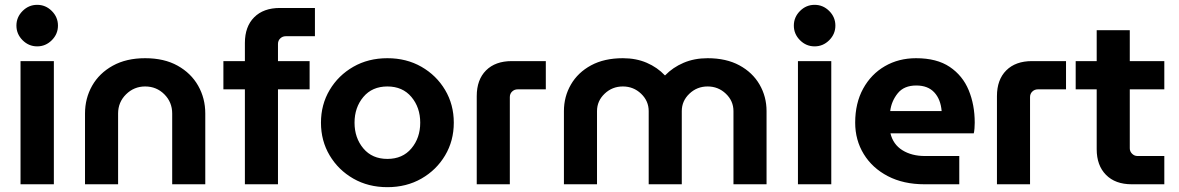

<svg xmlns="http://www.w3.org/2000/svg" viewBox="-20 -763 4881 795"><path d="M65 0V-510H203V0ZM134 -571Q99 -571 73.5 -596.5Q48 -622 48 -657Q48 -692 73.5 -717.5Q99 -743 134 -743Q169 -743 194.5 -717.5Q220 -692 220 -657Q220 -622 194.5 -596.5Q169 -571 134 -571Z M332 0V-293Q332 -356 361.5 -408Q391 -460 447 -491Q503 -522 581 -522Q660 -522 715.5 -491Q771 -460 800.5 -408Q830 -356 830 -293V0H693V-293Q693 -340 660.5 -372.5Q628 -405 581 -405Q535 -405 502 -372.5Q469 -340 469 -293V0Z M994 0V-393H905V-510H994V-585Q994 -653 1032.5 -691.5Q1071 -730 1139 -730H1284V-613H1163Q1150 -613 1140.5 -604Q1131 -595 1131 -581V-510H1262V-393H1131V0Z M1584 12Q1505 12 1443 -23.5Q1381 -59 1345 -119.5Q1309 -180 1309 -255Q1309 -330 1345 -390.5Q1381 -451 1443 -486.5Q1505 -522 1584 -522Q1663 -522 1725 -486.5Q1787 -451 1823 -390.5Q1859 -330 1859 -255Q1859 -180 1823 -119.5Q1787 -59 1725 -23.5Q1663 12 1584 12ZM1584 -105Q1647 -105 1683.5 -148.5Q1720 -192 1720 -255Q1720 -318 1683.5 -361.5Q1647 -405 1584 -405Q1521 -405 1484.5 -361.5Q1448 -318 1448 -255Q1448 -192 1484.5 -148.5Q1521 -105 1584 -105Z M1954 0V-365Q1954 -433 1992.5 -471.5Q2031 -510 2099 -510H2240V-393H2123Q2110 -393 2100.5 -384Q2091 -375 2091 -361V0Z M2315 0V-303Q2315 -363 2344 -413Q2373 -463 2427.5 -492.5Q2482 -522 2559 -522Q2614 -522 2658 -503Q2702 -484 2733 -451H2734Q2766 -484 2810.5 -503Q2855 -522 2910 -522Q2987 -522 3041.5 -492.5Q3096 -463 3125 -413Q3154 -363 3154 -303V0H3017V-303Q3017 -345 2985.5 -375Q2954 -405 2910 -405Q2866 -405 2834.5 -375Q2803 -345 2803 -303V0H2666V-303Q2666 -345 2634.5 -375Q2603 -405 2559 -405Q2515 -405 2483.5 -375Q2452 -345 2452 -303V0Z M3284 0V-510H3422V0ZM3353 -571Q3318 -571 3292.5 -596.5Q3267 -622 3267 -657Q3267 -692 3292.5 -717.5Q3318 -743 3353 -743Q3388 -743 3413.5 -717.5Q3439 -692 3439 -657Q3439 -622 3413.5 -596.5Q3388 -571 3353 -571Z M3808 0Q3721 0 3656.5 -33.5Q3592 -67 3556.5 -125Q3521 -183 3521 -255Q3521 -336 3554 -396Q3587 -456 3644 -489Q3701 -522 3773 -522Q3859 -522 3912.5 -486Q3966 -450 3991 -389.5Q4016 -329 4016 -255Q4016 -245 4015 -231.5Q4014 -218 4012 -211H3667Q3678 -165 3716.5 -141Q3755 -117 3810 -117H3952V0ZM3666 -303H3879Q3875 -352 3848.5 -380.5Q3822 -409 3774 -409Q3723 -409 3697 -376.5Q3671 -344 3666 -303Z M4108 0V-365Q4108 -433 4146.5 -471.5Q4185 -510 4253 -510H4394V-393H4277Q4264 -393 4254.5 -384Q4245 -375 4245 -361V0Z M4666 0Q4598 0 4559.5 -39Q4521 -78 4521 -145V-393H4434V-510H4521V-638H4658V-510H4801V-393H4658V-149Q4658 -136 4667.5 -126.5Q4677 -117 4690 -117H4801V0Z"/></svg>

Font: MuseoModerno SemiBold
Style: Regular
Weight: 600
Designer: Pablo Cosgaya, Héctor Gatti, Marcela Romero, and the Authors of The MuseoModerno Project.
Foundry: Omnibus-Type Team
Version: Version 1.001